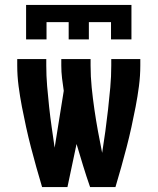

<svg xmlns="http://www.w3.org/2000/svg" viewBox="-20 -760 640 780"><path d="M86 -600V-740H514V-600H431V-670H341V-600H259V-670H169V-600ZM151 0Q139 -40 127.5 -81Q116 -122 105.5 -162.5Q95 -203 86 -244Q77 -285 69 -326.5Q61 -368 55.5 -410Q50 -452 50 -494V-520H168V-494Q168 -452 171.5 -410Q175 -368 179.5 -326.5Q184 -285 190 -243Q196 -201 202 -160L239 -391Q235 -417 232 -442.5Q229 -468 229 -494V-520H348V-494Q348 -449 352.5 -404.5Q357 -360 363.5 -315.5Q370 -271 378 -227Q386 -183 395 -139Q402 -183 408 -227Q414 -271 419 -315.5Q424 -360 428 -404.5Q432 -449 432 -494V-520H550V-494Q550 -452 544.5 -410Q539 -368 531 -326.5Q523 -285 514 -244Q505 -203 494.5 -162.5Q484 -122 472.5 -81Q461 -40 449 0H346Q331 -43 317.5 -87Q304 -131 291 -175L254 0Z"/></svg>

Font: Iosevka Fixed Extended
Style: Bold
Weight: 700
Width: 7
Monospace: yes
Designer: Belleve Invis
Foundry: Belleve Invis
Version: Version 24.1.1; ttfautohint (v1.8.4)